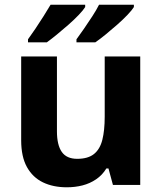

<svg xmlns="http://www.w3.org/2000/svg" viewBox="-20 -786 690 816"><path d="M576 -546V0H460L441 -70H432Q415 -42 388.5 -24Q362 -6 330.5 2Q299 10 264 10Q206 10 162.5 -11Q119 -32 94.5 -76Q70 -120 70 -190V-546H222V-228Q222 -170 242.5 -140.5Q263 -111 308 -111Q354 -111 379.5 -131.5Q405 -152 415 -192Q425 -232 425 -290V-546ZM549 -756Q541 -743 522 -723Q503 -703 478 -681Q453 -659 428.5 -639Q404 -619 385 -606H305V-619Q319 -638 337 -664Q355 -690 372.5 -717Q390 -744 401 -766H549ZM342 -756Q334 -743 315 -723Q296 -703 271 -681Q246 -659 221.5 -639Q197 -619 179 -606H99V-619Q113 -638 130.5 -664Q148 -690 165 -717Q182 -744 195 -766H342Z"/></svg>

Font: Noto Sans Lao
Style: Bold
Weight: 700
Designer: Monotype Design Team
Foundry: Monotype Imaging Inc.
Version: Version 2.003